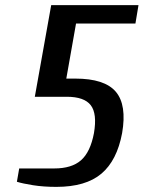

<svg xmlns="http://www.w3.org/2000/svg" viewBox="-20 -720 561 750"><path d="M200 10Q150 10 109 3.5Q68 -3 46 -10L55 -62H192Q260 -62 296.5 -94Q333 -126 347 -200Q360 -276 334.5 -309Q309 -342 241 -342H116L180 -700H521L509 -628H277L239 -413H274Q389 -413 432.5 -361.5Q476 -310 457 -200Q437 -93 376 -41.5Q315 10 200 10Z"/></svg>

Font: Cuprum SemiBold
Style: Italic
Weight: 600
Italic angle: -10°
Version: Version 3.000